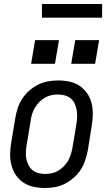

<svg xmlns="http://www.w3.org/2000/svg" viewBox="-20 -929 540 957"><path d="M204 8Q175 8 147 2Q119 -4 96.5 -19Q74 -34 59 -56.5Q44 -79 37 -106Q30 -133 30.5 -161.5Q31 -190 36 -219L56 -339Q60 -364 68 -389Q76 -414 90.5 -436.5Q105 -459 125.5 -477Q146 -495 170 -507Q194 -519 219.5 -523.5Q245 -528 270 -528Q299 -528 327 -522Q355 -516 377 -501Q399 -486 414.5 -463.5Q430 -441 436.5 -414Q443 -387 442.5 -358.5Q442 -330 437 -301L418 -181Q413 -156 405 -131Q397 -106 382.5 -83.5Q368 -61 347.5 -43Q327 -25 303.5 -13Q280 -1 254.5 3.5Q229 8 204 8ZM205 -62Q221 -62 238 -65.5Q255 -69 270 -78Q285 -87 298 -100Q311 -113 319.5 -128Q328 -143 333 -159.5Q338 -176 341 -192L361 -312Q364 -330 364.5 -347.5Q365 -365 362 -381.5Q359 -398 352 -413Q345 -428 332.5 -438.5Q320 -449 303 -453.5Q286 -458 269 -458Q252 -458 235.5 -454.5Q219 -451 203.5 -442Q188 -433 175.5 -420Q163 -407 154 -392Q145 -377 140 -360.5Q135 -344 133 -328L113 -208Q110 -190 109 -172.5Q108 -155 111 -138.5Q114 -122 121.5 -107Q129 -92 141.5 -81.5Q154 -71 170.5 -66.5Q187 -62 205 -62ZM335 -611 355 -729H474L454 -611ZM135 -611 155 -729H274L254 -611ZM189 -841V-909H489V-841Z"/></svg>

Font: Iosevka SS04 Oblique
Style: Regular
Weight: 400
Italic angle: -9°
Monospace: yes
Designer: Belleve Invis
Foundry: Belleve Invis
Version: Version 19.0.0; ttfautohint (v1.8.4)